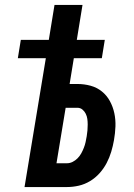

<svg xmlns="http://www.w3.org/2000/svg" viewBox="-20 -755 540 775"><path d="M79 0 165 -520H52L64 -594H177L200 -735H313L290 -594H403L391 -520H278L261 -416H292Q320 -416 345.5 -409Q371 -402 391 -386Q411 -370 423.5 -347Q436 -324 441.5 -298Q447 -272 446 -244.5Q445 -217 440 -189Q436 -166 429 -142.5Q422 -119 410.5 -97Q399 -75 382 -56Q365 -37 343.5 -24Q322 -11 298 -5.5Q274 0 250 0ZM250 -96Q262 -96 273 -101.5Q284 -107 293 -116Q302 -125 308 -136Q314 -147 318.5 -158.5Q323 -170 325.5 -181.5Q328 -193 330 -205Q332 -217 333 -228.5Q334 -240 334 -252Q334 -264 332.5 -275Q331 -286 326 -296Q321 -306 312.5 -313Q304 -320 292 -320H245L208 -96Z"/></svg>

Font: Iosevka Term Curly Oblique
Style: Bold
Weight: 700
Italic angle: -9°
Designer: Belleve Invis
Foundry: Belleve Invis
Version: Version 32.3.0